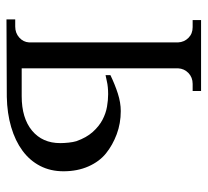

<svg xmlns="http://www.w3.org/2000/svg" viewBox="-44 -596 641 593"><g transform="rotate(90 276.5 -299.5)"><path d="M40 1V-26H62Q82 -26 96 -38.5Q110 -51 111 -69V-529Q110 -548 97 -561Q84 -574 64 -574H42V-600H261V-574H239Q219 -574 205.5 -561Q192 -548 191 -529V-46H277Q345 -46 383.5 -78Q422 -110 422 -165Q422 -177 420.5 -191Q419 -205 416 -215Q405 -246 387.5 -265.5Q370 -285 350 -295.5Q330 -306 309.5 -309.5Q289 -313 271 -313Q260 -313 249.5 -312Q239 -311 231 -309Q221 -307 212 -305V-320Q241 -334 269 -343Q297 -352 323 -352Q361 -352 394.5 -339.5Q428 -327 453.5 -306.5Q479 -286 494 -252Q509 -218 509 -175Q509 -135 492.5 -103Q476 -71 445.5 -48.5Q415 -26 372.5 -13.5Q330 -1 279 0Z"/></g></svg>

Font: Constantine
Style: Regular
Weight: 400
Designer: Dukom Design
Version: Version 1.001;PS 001.001;hotconv 1.0.56;makeotf.lib2.0.21325